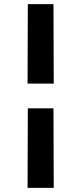

<svg xmlns="http://www.w3.org/2000/svg" viewBox="-20 -779 398 939"><path d="M116.1 -249.1H241.5L242.8 139.8H114.8ZM116.1 -758.9H241.5L242.8 -370H114.8Z"/></svg>

Font: Hepta Slab ExtraLight
Style: Regular
Weight: 200
Designer: Michael LaGattuta
Foundry: Michael LaGattuta
Version: Version 1.100